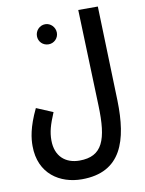

<svg xmlns="http://www.w3.org/2000/svg" viewBox="-101 -791 822 1091"><g transform="rotate(-10 310.0 -245.5)"><path d="M38 -5C38 157 157 230 282 230C511 230 564 55 558 -175L541 -721H428L447 -166C454 32 420 123 287 123C207 123 149 75 149 -18C149 -66 160 -105 189 -174L94 -214C44 -110 38 -47 38 -5ZM229 -558C260 -558 286 -583 286 -615C286 -647 260 -674 229 -674C196 -674 171 -647 171 -615C171 -583 196 -558 229 -558Z"/></g></svg>

Font: Noto Sans Arabic UI XCn SmBd
Style: Regular
Weight: 600
Width: 2
Designer: Monotype Design Team, Nadine Chahine and Nizar Qandah
Foundry: Monotype Imaging Inc.
Version: Version 2.010